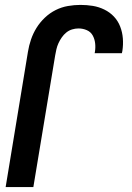

<svg xmlns="http://www.w3.org/2000/svg" viewBox="-20 -763 540 783"><path d="M3 0 94 -552Q98 -577 106.5 -602Q115 -627 129 -649.5Q143 -672 163 -691Q183 -710 207 -722Q231 -734 257 -738.5Q283 -743 308 -743Q334 -743 358.5 -739Q383 -735 405.5 -724Q428 -713 444.5 -695.5Q461 -678 470 -655Q479 -632 481 -606.5Q483 -581 479 -555L477 -546H366L367 -551Q370 -569 368 -586.5Q366 -604 358 -618.5Q350 -633 334 -640Q318 -647 300 -647Q287 -647 274 -643Q261 -639 250.5 -630.5Q240 -622 232 -610.5Q224 -599 218.5 -587Q213 -575 210 -562Q207 -549 205 -537L116 0Z"/></svg>

Font: Iosevka Term Curly
Style: Bold Italic
Weight: 700
Italic angle: -9°
Designer: Belleve Invis
Foundry: Belleve Invis
Version: Version 32.3.0